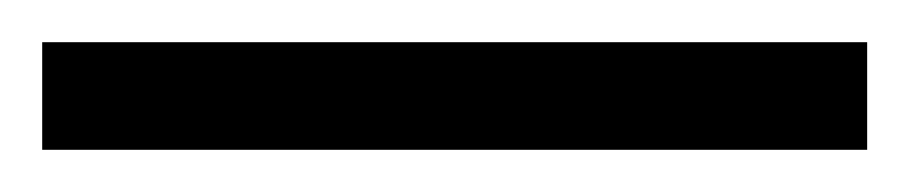

<svg xmlns="http://www.w3.org/2000/svg" viewBox="-24 -831 431 91"><path d="M-4 -760V-811H387V-760Z"/></svg>

Font: Noto Serif Condensed ExtraLight
Style: Regular
Weight: 200
Width: 3
Designer: Monotype Design Team
Foundry: Monotype Imaging Inc.
Version: Version 2.013; ttfautohint (v1.8.4.7-5d5b)